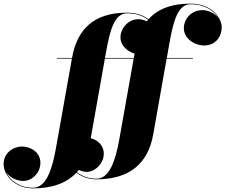

<svg xmlns="http://www.w3.org/2000/svg" viewBox="-223 -780 1244 1060"><path d="M91 -460V-456.5H174L85.5 40C64 161 30 256.5 -40.5 256.5C-115.5 256.5 -168 216 -189 170.5C-168.5 202.5 -127.5 219 -94 219C-49.5 219 0 178.5 0 118.5C0 58.5 -56 29 -101 29C-151.5 29 -203 65 -203 126C-203 188 -141 260 -40 260C65.5 260 145.5 230.5 199 173.5C226.5 195 264 210 310 210C490 210 594.5 124.5 623 -38.5L697 -456.5H842V-460H698L712 -540C733.5 -661 758 -756.5 828.5 -756.5C909 -756.5 957.5 -720 980.5 -682.5C960.5 -707.5 928 -724 895 -724C835.5 -724 792 -678.5 792 -623.5C792 -568.5 849.5 -529 904.5 -529C965 -529 1001 -575 1001 -631C1001 -673 953.5 -760 827.5 -760C721.5 -760 646.5 -729 597 -674C569.5 -694.5 530.5 -710 477.5 -710C292.5 -710 202 -615.5 175 -461.5L174.5 -460ZM362 -490C383.5 -611 408 -706.5 478.5 -706.5C529 -706.5 567.5 -691.5 594.5 -671C592 -668.5 589.5 -665.5 587.5 -662.5C572 -670 555 -674 540 -674C485.5 -674 442 -623.5 442 -573.5C442 -530 478 -496.5 520 -484L516 -460H356.5ZM256 169C300.5 169 350 123.5 350 68.5C350 21 315 -7.5 278 -17L356 -456.5H515L435.5 -10C414 111 380 206.5 309.5 206.5C265.5 206.5 228.5 192 201.5 170.5C205 166.5 208.5 162.5 212 158C227 165 242.5 169 256 169Z"/></svg>

Font: Bodoni* 48pt Fatface
Style: Italic
Weight: 900
Italic angle: -13°
Version: Version 2.3